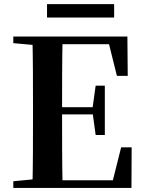

<svg xmlns="http://www.w3.org/2000/svg" viewBox="-20 -919 706 939"><path d="M210 -833.1H538.2V-898.8H210ZM45.1 0H212.6V-47.3H198.2L45.1 -32.6ZM138.6 0H286.3C283.6 -115.1 283.6 -231.2 283.6 -359.2V-387.2C283.6 -510.8 283.6 -627.1 286.3 -740.5H138.6C141.4 -625.4 141.4 -510 141.4 -393.6V-346.1C141.4 -229 141.4 -112.9 138.6 0ZM212.6 0H622.9L623.9 -198.6H572.5L523.6 -3.7L595.3 -37.4H212.6ZM212.6 -359.5H458.6V-394.7H212.6ZM447.8 -258.7H492.7V-500.1H447.8L432.6 -390.7V-369.7ZM45.1 -707.9 198.2 -694.2H212.6V-740.5H45.1ZM551.8 -548H604.7L603 -740.5H212.6V-702.9H574.9L504.4 -738.1Z"/></svg>

Font: Source Han Serif TW VF
Style: Regular
Weight: 250
Designer: Ryoko NISHIZUKA 西塚涼子 (kana & ideographs); Frank Grießhammer (Latin, Greek & Cyrillic); Wenlong ZHANG 张文龙 (bopomofo); San
Foundry: Adobe
Version: Version 2.002;hotconv 1.1.0;makeotfexe 2.6.0